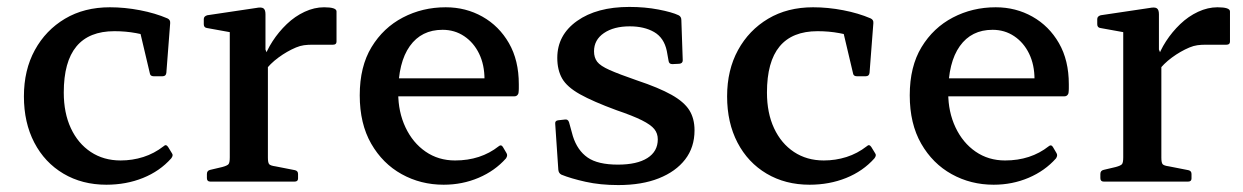

<svg xmlns="http://www.w3.org/2000/svg" viewBox="-20 -524 3587 554"><path d="M287 9Q217 9 163 -23Q109 -55 79 -112.5Q49 -170 49 -246Q49 -322 80.5 -379.5Q112 -437 167.5 -470Q223 -503 297 -503Q340 -503 384 -494.5Q428 -486 463 -471Q472 -467 471 -457L460 -314Q459 -304 449 -304H423Q413 -304 412 -314L382 -441L428 -414Q402 -423 372.5 -428.5Q343 -434 310 -434Q237 -434 200.5 -390Q164 -346 164 -257Q164 -198 184.5 -154Q205 -110 242 -85.5Q279 -61 328 -61Q362 -61 393.5 -71Q425 -81 452 -102Q459 -109 465 -100L476 -82Q481 -76 474 -67Q441 -30 392.5 -10.5Q344 9 287 9Z M643 0V-315H753V0ZM951 -404Q951 -395 941 -395H881Q868 -395 857 -393.5Q846 -392 834 -387Q808 -376 783.5 -358Q759 -340 743 -318L740 -350Q749 -378 766.5 -405Q784 -432 807.5 -454.5Q831 -477 859 -490Q887 -503 915 -503Q951 -503 951 -491ZM587 0Q577 0 577 -10V-22Q577 -32 587 -34L621 -42Q636 -46 639.5 -50.5Q643 -55 643 -70V-180H753V-69Q753 -55 756.5 -50.5Q760 -46 775 -44L831 -33Q840 -31 840 -22V-9Q840 0 830 0ZM643 -315V-462L661 -428L578 -443Q568 -444 568 -454V-469Q568 -477 578 -480L719 -501Q734 -504 740 -500Q746 -496 746 -483V-381L753 -364V-315Z M1260 9Q1194 9 1139 -21.5Q1084 -52 1051 -109.5Q1018 -167 1018 -249Q1018 -332 1052 -388Q1086 -444 1142.5 -473.5Q1199 -503 1266 -503Q1324 -503 1372 -476Q1420 -449 1448.5 -399.5Q1477 -350 1477 -281Q1477 -276 1477 -269Q1477 -262 1476 -255Q1473 -246 1464 -246H1115V-298H1402L1378 -278Q1378 -283 1378 -287Q1378 -291 1378 -295Q1378 -337 1362.5 -369Q1347 -401 1319.5 -419.5Q1292 -438 1257 -438Q1196 -438 1162.5 -391Q1129 -344 1129 -256Q1129 -201 1150 -156.5Q1171 -112 1208 -86.5Q1245 -61 1293 -61Q1367 -61 1419 -102Q1426 -108 1431 -100L1441 -83Q1446 -76 1440 -67Q1408 -31 1361 -11Q1314 9 1260 9Z M1818 -292Q1881 -271 1917.5 -250.5Q1954 -230 1969 -206Q1984 -182 1984 -148Q1984 -99 1957 -64Q1930 -29 1881 -9.5Q1832 10 1764 10Q1712 10 1669.5 0.5Q1627 -9 1600 -20Q1592 -24 1591 -34L1582 -167Q1581 -176 1591 -177L1609 -179Q1619 -181 1622 -171L1633 -131Q1646 -90 1675.5 -69.5Q1705 -49 1763 -49Q1818 -49 1848 -68Q1878 -87 1878 -122Q1878 -139 1868 -151.5Q1858 -164 1832 -177Q1806 -190 1759 -206Q1691 -231 1653.5 -252Q1616 -273 1602 -297.5Q1588 -322 1588 -357Q1588 -423 1645 -463.5Q1702 -504 1796 -504Q1841 -504 1880 -496.5Q1919 -489 1938 -480Q1946 -476 1946 -466L1950 -350Q1950 -341 1940 -340L1920 -339Q1910 -339 1909 -349L1904 -377Q1896 -415 1867.5 -431.5Q1839 -448 1797 -448Q1751 -448 1722.5 -428.5Q1694 -409 1694 -376Q1694 -358 1703 -346Q1712 -334 1739 -322Q1766 -310 1818 -292Z M2316 9Q2246 9 2192 -23Q2138 -55 2108 -112.5Q2078 -170 2078 -246Q2078 -322 2109.5 -379.5Q2141 -437 2196.5 -470Q2252 -503 2326 -503Q2369 -503 2413 -494.5Q2457 -486 2492 -471Q2501 -467 2500 -457L2489 -314Q2488 -304 2478 -304H2452Q2442 -304 2441 -314L2411 -441L2457 -414Q2431 -423 2401.5 -428.5Q2372 -434 2339 -434Q2266 -434 2229.5 -390Q2193 -346 2193 -257Q2193 -198 2213.5 -154Q2234 -110 2271 -85.5Q2308 -61 2357 -61Q2391 -61 2422.5 -71Q2454 -81 2481 -102Q2488 -109 2494 -100L2505 -82Q2510 -76 2503 -67Q2470 -30 2421.5 -10.5Q2373 9 2316 9Z M2847 9Q2781 9 2726 -21.5Q2671 -52 2638 -109.5Q2605 -167 2605 -249Q2605 -332 2639 -388Q2673 -444 2729.5 -473.5Q2786 -503 2853 -503Q2911 -503 2959 -476Q3007 -449 3035.5 -399.5Q3064 -350 3064 -281Q3064 -276 3064 -269Q3064 -262 3063 -255Q3060 -246 3051 -246H2702V-298H2989L2965 -278Q2965 -283 2965 -287Q2965 -291 2965 -295Q2965 -337 2949.5 -369Q2934 -401 2906.5 -419.5Q2879 -438 2844 -438Q2783 -438 2749.5 -391Q2716 -344 2716 -256Q2716 -201 2737 -156.5Q2758 -112 2795 -86.5Q2832 -61 2880 -61Q2954 -61 3006 -102Q3013 -108 3018 -100L3028 -83Q3033 -76 3027 -67Q2995 -31 2948 -11Q2901 9 2847 9Z M3221 0V-315H3331V0ZM3529 -404Q3529 -395 3519 -395H3459Q3446 -395 3435 -393.5Q3424 -392 3412 -387Q3386 -376 3361.5 -358Q3337 -340 3321 -318L3318 -350Q3327 -378 3344.5 -405Q3362 -432 3385.5 -454.5Q3409 -477 3437 -490Q3465 -503 3493 -503Q3529 -503 3529 -491ZM3165 0Q3155 0 3155 -10V-22Q3155 -32 3165 -34L3199 -42Q3214 -46 3217.5 -50.5Q3221 -55 3221 -70V-180H3331V-69Q3331 -55 3334.5 -50.5Q3338 -46 3353 -44L3409 -33Q3418 -31 3418 -22V-9Q3418 0 3408 0ZM3221 -315V-462L3239 -428L3156 -443Q3146 -444 3146 -454V-469Q3146 -477 3156 -480L3297 -501Q3312 -504 3318 -500Q3324 -496 3324 -483V-381L3331 -364V-315Z"/></svg>

Font: Hahmlet Medium
Style: Regular
Weight: 500
Version: Version 1.002